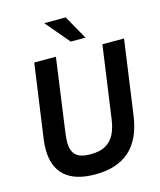

<svg xmlns="http://www.w3.org/2000/svg" viewBox="-132 -995 923 1105"><g transform="rotate(-15 329.5 -442.5)"><path d="M298 16Q179 16 118.5 -38Q58 -92 58 -197Q58 -209 59 -224.5Q60 -240 62 -255L124 -697H253L193 -263Q191 -247 189.5 -232.5Q188 -218 188 -205Q188 -154 213.5 -128.5Q239 -103 301 -103Q357 -103 391.5 -122.5Q426 -142 444.5 -179Q463 -216 470 -269L530 -697H659L597 -254Q578 -117 503 -50.5Q428 16 298 16ZM358 -759 238 -901H366L446 -759Z"/></g></svg>

Font: Hanken Grotesk
Style: Bold Italic
Weight: 700
Italic angle: -8°
Designer: Alfredo Marco Pradil
Foundry: Hanken Design Co.
Version: Version 3.013